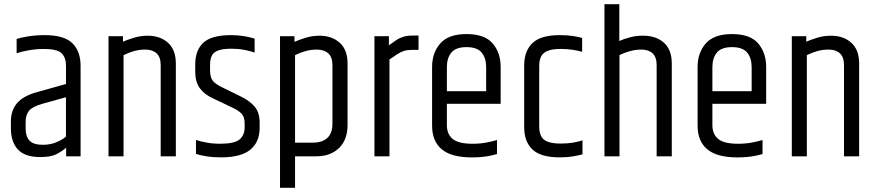

<svg xmlns="http://www.w3.org/2000/svg" viewBox="-20 -740 4151 909"><path d="M58.7 -555.5Q79.5 -562.5 115.1 -568.1Q150.8 -573.7 191.2 -573.7Q283.8 -573.7 322.6 -535.5Q361.5 -497.3 361.5 -428.6V0H293.1V-40.6Q272.9 -23.1 246.4 -9.7Q219.9 3.6 170.6 3.6Q97.4 3.6 64.5 -32.5Q31.6 -68.6 31.6 -132.7V-165.2Q31.6 -217.4 60.5 -251.3Q89.3 -285.2 152.7 -303.2L292.5 -342.3V-428.8Q292.3 -467.3 271.7 -487.8Q251.1 -508.2 187.8 -508.2Q151.5 -508.2 115.6 -501.8Q79.8 -495.4 58.7 -488ZM292.3 -93.1V-279.7L178.4 -248Q132.8 -234.6 117.1 -215.3Q101.4 -196.1 101.4 -162.3V-131.9Q101.4 -93.8 119.7 -74.2Q138 -54.5 183 -54.5Q217.4 -54.5 245.9 -66.2Q274.4 -77.9 292.3 -93.1Z M562.2 -542.7Q580.4 -550.7 612.3 -560.8Q644.1 -570.9 678.8 -570.9Q738.9 -570.9 775.7 -537.3Q812.5 -503.8 812.5 -439.4V0H740.8V-431.6Q740.8 -469.6 721.4 -487.5Q702 -505.3 667.4 -505.3Q639.8 -505.3 614.6 -498.2Q589.5 -491 564.9 -478.9V0H493.7V-568.7H562.2Z M904.3 -434.8Q904.3 -502.3 942.9 -538Q981.5 -573.7 1074.6 -573.7Q1105.6 -573.7 1134.9 -568.9Q1164.3 -564.1 1185.5 -557.1V-491.2Q1165 -498.4 1136.7 -503.9Q1108.3 -509.4 1077.1 -509.4Q1034.7 -509.4 1012.4 -500.9Q990.2 -492.5 982.4 -475.3Q974.5 -458.1 974.5 -432.7V-407.3Q974.5 -374 987.5 -357.6Q1000.5 -341.2 1033.4 -325.8L1119.2 -283.6Q1160.5 -264 1184.9 -236Q1209.2 -207.9 1209.2 -161.5V-134.9Q1209.2 -67.2 1164.8 -31.1Q1120.4 5 1027.6 5Q987.7 5 958.7 0.3Q929.7 -4.4 907.8 -11.2V-77.4Q929.2 -70.3 958.5 -64.9Q987.8 -59.5 1022.7 -59.5Q1090.2 -59.5 1114.2 -79.9Q1138.2 -100.2 1138.2 -136.2V-156.3Q1138.2 -184.1 1125.6 -199.7Q1112.9 -215.4 1074.1 -233.4L988 -274.5Q947.7 -292.9 926 -322.4Q904.3 -351.9 904.3 -400.9Z M1374.2 -541.9Q1391.6 -549.9 1424.4 -560.4Q1457.2 -570.9 1491.8 -570.9Q1551.9 -570.9 1588.7 -537.3Q1625.5 -503.8 1625.5 -439.4V-149.4Q1625.5 -77.7 1584.8 -38.8Q1544 0 1478 0H1376.9V149H1305.7V-568.7H1374.2ZM1553.9 -431.6Q1553.9 -469.6 1534.1 -487.5Q1514.4 -505.3 1479.8 -505.3Q1452.2 -505.3 1426.9 -498.2Q1401.5 -491 1376.9 -478.9V-64.7H1461.2Q1506.2 -64.7 1530 -87.3Q1553.9 -109.8 1553.9 -154.4Z M1936.6 -571.7H1961.5V-503.8H1928.2Q1907.4 -503.8 1892.1 -498.8Q1876.8 -493.8 1861.4 -483.8Q1846 -473.8 1823.9 -458.5V0H1752.7V-568.7H1821.2V-525.5Q1841.1 -539.7 1856.1 -550Q1871.1 -560.3 1889.7 -566Q1908.3 -571.7 1936.6 -571.7Z M2025.7 -423.2Q2025.7 -490.1 2064.5 -534.4Q2103.3 -578.7 2188.6 -578.7Q2274.8 -578.7 2312.5 -534.4Q2350.3 -490.1 2350.3 -423.2V-268H2281.6V-422.8Q2281.6 -464.7 2260.5 -490.8Q2239.4 -516.9 2188.6 -516.9Q2137.8 -516.9 2116.7 -490.8Q2095.7 -464.7 2095.7 -422.8V-173.4L2025.7 -173.8ZM2025.7 -192.1H2095.7V-147.6Q2095.7 -105.2 2123.1 -82.3Q2150.6 -59.4 2217.1 -59.4Q2252.3 -59.4 2282.4 -65.1Q2312.6 -70.7 2333.1 -77.1V-10.6Q2319.5 -6.6 2301.8 -2.9Q2284.1 0.8 2262.6 3Q2241.2 5.2 2213.9 5.2Q2117.4 5.2 2071.5 -33.1Q2025.7 -71.4 2025.7 -145.1ZM2076.7 -308.3H2350.3V-248.6H2076.7Z M2461.7 -430.5Q2461.7 -498.5 2500.9 -536.1Q2540.2 -573.7 2630.1 -573.7Q2665.2 -573.7 2691.3 -569.7Q2717.4 -565.7 2736.1 -560.3V-494.7Q2716.4 -500.5 2690.4 -504.4Q2664.4 -508.3 2635.5 -508.3Q2594.3 -508.3 2572 -498.8Q2549.7 -489.3 2541.3 -471.7Q2532.9 -454.1 2532.9 -427.7V-140.1Q2532.9 -114.8 2541.3 -96.7Q2549.7 -78.6 2572 -69.5Q2594.3 -60.3 2635.5 -60.3Q2666.7 -60.3 2692.7 -64.7Q2718.7 -69.2 2737.7 -75.5V-9.2Q2717.4 -3.8 2691.3 0.6Q2665.2 5 2630.1 5Q2540.2 5 2500.9 -32.2Q2461.7 -69.4 2461.7 -137.4Z M2841.7 -720.1H2912.1V-546Q2934.5 -556.2 2963.5 -563.6Q2992.5 -571.1 3024 -571.1Q3085.8 -571.1 3123.1 -538Q3160.5 -504.8 3160.5 -439.4V0H3088.8V-431.6Q3088.8 -469.6 3069.7 -487.5Q3050.5 -505.3 3016 -505.3Q2988.4 -505.3 2960.6 -497.3Q2932.8 -489.3 2912.9 -479.5V0H2841.7Z M3282.7 -423.2Q3282.7 -490.1 3321.5 -534.4Q3360.3 -578.7 3445.6 -578.7Q3531.8 -578.7 3569.5 -534.4Q3607.3 -490.1 3607.3 -423.2V-268H3538.6V-422.8Q3538.6 -464.7 3517.5 -490.8Q3496.4 -516.9 3445.6 -516.9Q3394.8 -516.9 3373.7 -490.8Q3352.7 -464.7 3352.7 -422.8V-173.4L3282.7 -173.8ZM3282.7 -192.1H3352.7V-147.6Q3352.7 -105.2 3380.1 -82.3Q3407.6 -59.4 3474.1 -59.4Q3509.3 -59.4 3539.4 -65.1Q3569.6 -70.7 3590.1 -77.1V-10.6Q3576.5 -6.6 3558.8 -2.9Q3541.1 0.8 3519.6 3Q3498.2 5.2 3470.9 5.2Q3374.4 5.2 3328.5 -33.1Q3282.7 -71.4 3282.7 -145.1ZM3333.7 -308.3H3607.3V-248.6H3333.7Z M3797.2 -542.7Q3815.4 -550.7 3847.3 -560.8Q3879.1 -570.9 3913.8 -570.9Q3973.9 -570.9 4010.7 -537.3Q4047.5 -503.8 4047.5 -439.4V0H3975.8V-431.6Q3975.8 -469.6 3956.4 -487.5Q3937 -505.3 3902.4 -505.3Q3874.8 -505.3 3849.6 -498.2Q3824.5 -491 3799.9 -478.9V0H3728.7V-568.7H3797.2Z"/></svg>

Font: Khand Variable Light
Style: Regular
Weight: 300
Designer: Satya Rajpurohit
Foundry: Indian Type Foundry
Version: Version 3.000